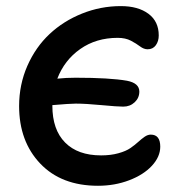

<svg xmlns="http://www.w3.org/2000/svg" viewBox="-20 -574 567 623"><path d="M297.9 28.8Q179.2 28.8 110.6 -43.2Q42 -115.2 42 -230Q42 -299.3 68.8 -360.4Q95.7 -421.4 140.9 -463.6Q186 -505.9 246.3 -530Q306.6 -554.2 372.1 -554.2Q428.2 -554.2 461.7 -529.3Q495.1 -504.4 495.1 -459Q495.1 -440.4 485.6 -427.2Q476.1 -414.1 459 -414.1Q446.8 -414.1 434.6 -423.3Q422.4 -432.6 404.8 -441.9Q387.2 -451.2 361.8 -451.2Q292 -451.2 240.5 -415Q189 -378.9 166 -318.8Q194.8 -321.8 225.1 -321.8Q335.9 -321.8 392.1 -312Q432.1 -304.2 432.1 -276.9Q432.1 -256.3 417 -242.2Q401.9 -228 379.9 -228Q360.8 -228 309.3 -232.9Q257.8 -237.8 226.1 -237.8Q207 -237.8 149.9 -232.9V-231Q149.9 -153.3 191.2 -111.6Q232.4 -69.8 308.1 -69.8Q339.4 -69.8 364 -76.7Q388.7 -83.5 403.1 -93.5Q417.5 -103.5 428.5 -113.5Q439.5 -123.5 449.5 -130.4Q459.5 -137.2 469.2 -137.2Q500 -137.2 500 -98.1Q500 -65.4 472.9 -36.1Q445.8 -6.8 398.9 11Q352.1 28.8 297.9 28.8Z"/></svg>

Font: Shantell Sans Irregular Bouncy
Style: Regular
Weight: 500
Designer: Stephen Nixon, Anya Danilova, Shantell Martin
Foundry: Arrow Type
Version: Version 1.006;[9816181b4]